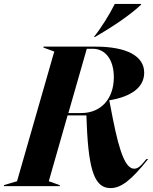

<svg xmlns="http://www.w3.org/2000/svg" viewBox="-76 -950 781 980"><path d="M339 -373H273L367 -701H398C462 -701 505 -645 505 -556C505 -444 438 -373 339 -373ZM-56 0H229V-5L173 -25L269 -361H365L367 -312C377 -70 411 10 488 10C542 10 593 -29 680 -138H671C642 -102 628 -89 609 -89C569 -89 537 -156 500 -344L482 -437V-438C596 -457 660 -505 660 -579C660 -663 573 -712 411 -712H146V-707L201 -687L11 -25L-56 -5ZM403 -761H408C494 -810 587 -872 644 -926V-930H510C483 -876 441 -808 403 -761Z"/></svg>

Font: Nyght Serif Bold Italic
Style: Regular
Weight: 700
Italic angle: -16°
Designer: Maksym Kobuzan
Version: Version 0.410;Glyphs 3.1.2 (3151)